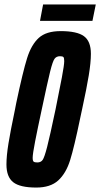

<svg xmlns="http://www.w3.org/2000/svg" viewBox="-20 -836 451 864"><path d="M9 -96Q9 -134 18 -190Q27 -246 47 -341L53 -372Q83 -514 102 -574.5Q121 -635 154.5 -665.5Q188 -696 253 -696Q327 -696 358 -673Q389 -650 389 -594Q389 -555 379.5 -497Q370 -439 350 -347L341 -305Q314 -174 295.5 -115Q277 -56 242 -24Q207 8 143 8Q70 8 39.5 -16Q9 -40 9 -96ZM230 -344Q248 -432 258.5 -488Q269 -544 269 -561Q269 -576 265 -579.5Q261 -583 250 -583Q234 -583 225.5 -571.5Q217 -560 205.5 -513.5Q194 -467 168 -344Q149 -256 138 -199.5Q127 -143 127 -126Q127 -112 131.5 -108.5Q136 -105 148 -105Q164 -105 172 -116.5Q180 -128 192 -174.5Q204 -221 230 -344ZM160 -742 174 -816H411L396 -742Z"/></svg>

Font: Saira Ultra Condensed ExtraBold
Style: Italic
Weight: 800
Width: 1
Italic angle: -12°
Designer: Hector Gatti with collaboration of the Omnibus-Type team
Foundry: Omnibus-Type
Version: Version 1.001; ttfautohint (v1.8)